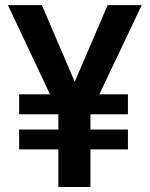

<svg xmlns="http://www.w3.org/2000/svg" viewBox="-20 -748 598 768"><path d="M147.5 -727.5 310.5 -347.2 219.7 -286.6 11.7 -727.5ZM248 -348.6 410.6 -727.5H546.9L337.4 -286.6ZM341.8 -382.3V0H213.4V-382.3ZM491.7 -370.6V-291H56.6V-370.6ZM491.7 -230V-150.4H56.6V-230Z"/></svg>

Font: Inter 18pt SemiBold
Style: Regular
Weight: 600
Designer: Rasmus Andersson
Foundry: rsms
Version: Version 4.001;git-66647c0bb